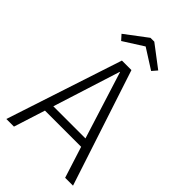

<svg xmlns="http://www.w3.org/2000/svg" viewBox="-262 -978 1069 1069"><g transform="rotate(45 272.5 -443.5)"><path d="M414 -185H129L70 0H10L235 -685H310L535 0H473ZM145 -235H398L273 -632H271ZM155 -759 128 -789 258 -887H288L417 -789L391 -759L273 -834Z"/></g></svg>

Font: Jldddboxgfspflltxgxzjzlszac
Style: Regular
Weight: 300
Designer: Carrois Corporate & Edenspiekermann
Foundry: Carrois Corporate GbR & Edenspiekermann AG
Version: Version 2.001